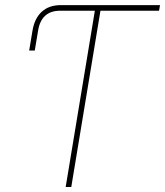

<svg xmlns="http://www.w3.org/2000/svg" viewBox="-20 -748 660 768"><path d="M96.7 -545.9 109.9 -625Q118.2 -674.8 147.2 -701.2Q176.3 -727.5 222.7 -727.5H620.1L616.2 -705.1H381.8L265.1 0H242.7L359.4 -705.1H220.7Q145 -705.1 132.3 -625L119.1 -545.9Z"/></svg>

Font: Inter Display Thin
Style: Italic
Weight: 100
Italic angle: -9.39999°
Designer: Rasmus Andersson
Foundry: rsms
Version: Version 4.000;git-a52131595